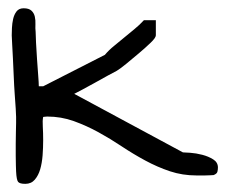

<svg xmlns="http://www.w3.org/2000/svg" viewBox="-20 -449 563 471"><path d="M8.8 -362.3Q8.8 -369.1 9.3 -380.4Q9.8 -391.6 12.2 -402.3Q14.6 -413.1 20.5 -420.9Q26.4 -428.7 38.1 -428.7Q50.8 -428.7 57.1 -422.9Q63.5 -417 65.4 -408.2Q67.4 -399.4 66.9 -389.2Q66.4 -378.9 67.4 -371.1Q67.4 -363.3 68.4 -344.2Q69.3 -325.2 70.8 -304.2Q72.3 -283.2 73.7 -264.2Q75.2 -245.1 75.2 -237.3H85.9L237.3 -314.5Q247.1 -326.2 259.8 -336.4Q272.5 -346.7 284.7 -356.9Q296.9 -367.2 309.6 -377.4Q322.3 -387.7 333 -399.4H362.3V-362.3Q362.3 -356.4 349.6 -344.2Q336.9 -332 320.8 -318.4Q304.7 -304.7 289.1 -292Q273.4 -279.3 266.6 -275.4Q260.7 -272.5 245.6 -264.2Q230.5 -255.9 213.9 -246.6Q197.3 -237.3 182.6 -229.5Q168 -221.7 162.1 -218.8L428.7 -75.2Q432.6 -75.2 446.8 -74.2Q460.9 -73.2 476.1 -69.3Q491.2 -65.4 502.9 -58.1Q514.6 -50.8 514.6 -38.1Q514.6 -32.2 513.2 -27.3Q511.7 -22.5 503.9 -19.5Q501 -19.5 495.1 -19Q489.3 -18.6 482.9 -18.6Q476.6 -18.6 470.2 -18.6Q463.9 -18.6 461.9 -18.6Q427.7 -18.6 397 -28.8Q366.2 -39.1 336.4 -55.2Q306.6 -71.3 278.8 -89.8Q251 -108.4 221.7 -124.5Q192.4 -140.6 161.1 -151.9Q129.9 -163.1 95.7 -163.1Q93.8 -163.1 89.8 -162.6Q85.9 -162.1 85.9 -162.1Q84 -153.3 85 -138.2Q85.9 -123 85.9 -105Q85.9 -86.9 84.5 -67.9Q83 -48.8 78.6 -33.7Q74.2 -18.6 65.4 -8.3Q56.6 2 42 2Q28.3 2 24.4 -2.9Q20.5 -7.8 19.5 -28.3Q19.5 -32.2 19 -42.5Q18.6 -52.7 18.6 -66.4V-95.7Q18.6 -110.4 19 -124Q19.5 -137.7 19.5 -147.5V-162.1Q19.5 -167 18.6 -182.1Q17.6 -197.3 16.1 -217.8Q14.6 -238.3 13.7 -261.7Q12.7 -285.2 11.7 -305.7Q10.7 -326.2 9.8 -341.3Q8.8 -356.4 8.8 -362.3Z"/></svg>

Font: Swanky and Moo Moo Cyrillic
Style: Regular
Weight: 400
Designer: Kimberly Geswein; Denis Ignatov
Foundry: Kimberly Geswein; Denis Ignatov
Version: Version 1.003 June 27, 2018